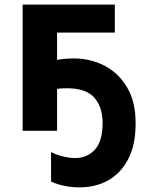

<svg xmlns="http://www.w3.org/2000/svg" viewBox="-20 -566 642 831"><path d="M477 -546V-425H227V-307Q263 -313 300 -313Q372 -313 432.5 -281.5Q493 -250 530 -188Q567 -126 567 -33Q567 63 534 124.5Q501 186 446.5 215.5Q392 245 326 245Q295 245 264 239.5Q233 234 201 220V92Q223 104 252 111Q281 118 306 118Q356 118 390 82.5Q424 47 424 -35Q424 -102 388.5 -143Q353 -184 270 -184Q263 -184 250.5 -183.5Q238 -183 227 -181V0H78V-546Z"/></svg>

Font: Noto Sans IKEA
Style: Bold
Weight: 600
Designer: Monotype Design Team
Foundry: Monotype Imaging Inc.
Version: Version 2.001